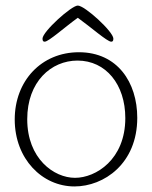

<svg xmlns="http://www.w3.org/2000/svg" viewBox="-20 -660 548 691"><path d="M474 -236C474 -363 403 -472 264 -472C129 -472 33 -369 33 -230C33 -88 132 11 248 11C354 11 474 -71 474 -236ZM259 -442C361 -442 431 -356 431 -235C431 -86 325 -20 250 -20C174 -20 78 -89 78 -231C78 -366 164 -442 259 -442ZM380 -510C385 -510 388 -512 388 -521C388 -546 285 -640 260 -640C237 -640 133 -546 133 -521C133 -512 136 -510 141 -510C155 -510 214 -563 260 -596C306 -563 366 -510 380 -510Z"/></svg>

Font: Life Savers
Style: Regular
Weight: 400
Designer: Pablo Impallari, Rodrigo Fuenzalida, Brenda Gallo
Foundry: Pablo Impallari, Rodrigo Fuenzalida, Brenda Gallo
Version: Version 3.000